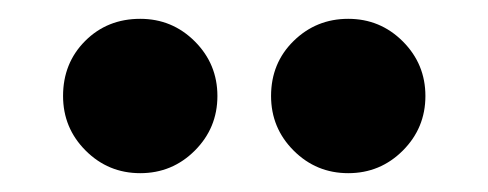

<svg xmlns="http://www.w3.org/2000/svg" viewBox="-20 -807 519 204"><path d="M47 -705Q47 -740 70.5 -763.5Q94 -787 129 -787Q163 -787 187 -763Q211 -739 211 -705Q211 -671 187 -647Q163 -623 129 -623Q95 -623 71 -647Q47 -671 47 -705ZM268 -705Q268 -740 292 -763.5Q316 -787 350 -787Q384 -787 408 -763Q432 -739 432 -705Q432 -671 408 -647Q384 -623 350 -623Q316 -623 292 -647Q268 -671 268 -705Z"/></svg>

Font: Nacelle Heavy
Style: Regular
Weight: 800
Designer: Sora Sagano
Foundry: Sora Sagano
Version: Version 1.000;FEAKit 1.0